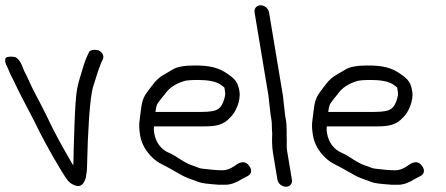

<svg xmlns="http://www.w3.org/2000/svg" viewBox="-59 -714 1697 730"><path d="M-34.3 -465.3C-30.6 -457.8 -28.1 -452.4 -27 -449.6C-18.9 -428 -8.9 -412.6 2.5 -387.2C17.3 -354.7 53.5 -289.1 68.3 -259.1L93.8 -208.1C112.1 -171.4 174.8 -58.2 199 -27.6C204.1 -20.8 213.7 -13.7 224.6 -9.6C255.1 2.3 262.4 -27 264.4 -30.5C269 -39.3 267.3 -44.1 269.4 -52.5C271.7 -62.7 272.5 -83.3 273 -117.4C273.4 -151.5 275.7 -200.6 279.6 -264.5C283.7 -326.3 289.5 -367.6 295.9 -386.7C309.3 -428.2 309.4 -433.6 326.4 -477.2L331.6 -487L331.6 -487.9C339 -501.9 328.5 -516.7 315.8 -522.6C304.6 -526 288.5 -525.5 280.5 -517.9L275.3 -507C267.8 -491.7 261 -473 254.7 -451C246.8 -422.2 242.7 -416.2 234.5 -378.1C230.1 -355.9 226.8 -310.6 224.2 -240.2C221.7 -168.8 220.4 -122.5 220.3 -100.7C220.1 -94.9 219.8 -89.9 219.4 -84.9C193.1 -130.9 178.6 -153.8 141.3 -226.1L117.1 -275.9C100.8 -308.7 86.2 -336.8 73.9 -359.5C54.3 -397 50.1 -412 33.2 -443.5C29.2 -450.4 20.9 -487.1 -1.1 -497C-15.5 -500.1 -31.7 -498.9 -37.7 -493.5C-41 -485 -39.1 -474.9 -34.3 -465.3Z M538.4 -317C540.1 -321.1 550.1 -335.2 568.4 -356.7C583.4 -379 607.2 -395.3 641.4 -405.9C648.9 -408.3 667.1 -410 694.3 -410C729.2 -410 765.1 -405.1 783.1 -389.7C797.9 -377.7 793 -386.7 796.4 -366C797.7 -358.6 797.4 -352 795.4 -344.6C789.4 -319 779.9 -304.7 768.2 -298.5L767.7 -298.2L767.2 -297.9C759.9 -292.5 739.8 -288.5 707.3 -288.5L531.9 -288.5C533.3 -298.4 535.1 -308.9 538.4 -317ZM716.5 -233.5C763.1 -233.5 790.8 -238.6 817.1 -268.2C836.1 -285.2 857.3 -330.9 851.4 -366.5C845.8 -399.8 836.8 -411.2 811.5 -429.4C772.6 -458.9 735.1 -465 680.6 -465C642.1 -465 613.8 -460.3 595.7 -448.7C584 -441.7 572.4 -434.8 560.9 -428.1C534.8 -414 516.2 -384.2 502.6 -366.6C485.5 -344.3 480.1 -327.4 476.2 -291.3C472.5 -255.2 466.4 -243.6 473.9 -199C479.2 -167.2 495.7 -138.2 522.2 -113.2C544.5 -92.1 568.9 -84.4 587.3 -73.2C604.8 -62.5 620.1 -55.3 635.2 -46.4C652.4 -36.2 681.3 -28.4 695.7 -22.2C707.9 -17 732.1 -14.6 774.3 -11.5L774.7 -11.5H797.6C818.5 -11.5 839.5 -19.7 863.6 -34.8L882.9 -44.8C889.3 -48.3 894.9 -53.6 895.7 -62.2C896.5 -69.5 893.3 -76.7 889.1 -82.5C870.3 -109 847.4 -93.9 832.8 -83C816.8 -72 801.6 -66.5 787.3 -66.5C760.8 -66.5 734.4 -70.3 712.8 -72.4C694.9 -74.2 696.5 -77.4 669.6 -85.8C657.4 -89.7 636.5 -101 608.4 -119.8C599.8 -125.2 591.1 -129.7 582.5 -133.4C553.8 -145.5 533.3 -172.1 527.4 -207.5C525.3 -220.3 525.8 -225.4 526.5 -233.5Z M1050.9 -30.5 1032.6 -140.3C1029.2 -161.2 1032.7 -167.3 1030.8 -198.5L1031 -215.9L1030.9 -216.2C1030.2 -227.8 1030.8 -241.1 1028.4 -256L1025 -275.9L1016.7 -350.1L964 -666.5C961.4 -682.1 946.9 -694 931.9 -694C916.9 -694 906.4 -682.1 909 -666.5L961.6 -350.7L969.8 -277.5L973.2 -257C975 -246.1 974.2 -235.6 975 -222.5L976 -204.9C974.9 -187.1 975 -156.3 978.6 -134.6L995.9 -30.5C998.4 -15.5 1013.4 -4 1028.3 -4C1044.1 -4 1053.2 -16.6 1050.9 -30.5Z M1195.4 -317C1197.1 -321.1 1207.1 -335.2 1225.4 -356.7C1240.4 -379 1264.2 -395.3 1298.4 -405.9C1305.9 -408.3 1324.1 -410 1351.3 -410C1386.2 -410 1422.1 -405.1 1440.1 -389.7C1454.9 -377.7 1450 -386.7 1453.4 -366C1454.7 -358.6 1454.4 -352 1452.4 -344.6C1446.4 -319 1436.9 -304.7 1425.2 -298.5L1424.7 -298.2L1424.2 -297.9C1416.9 -292.5 1396.8 -288.5 1364.3 -288.5L1188.9 -288.5C1190.3 -298.4 1192.1 -308.9 1195.4 -317ZM1373.5 -233.5C1420.1 -233.5 1447.8 -238.6 1474.1 -268.2C1493.1 -285.2 1514.3 -330.9 1508.4 -366.5C1502.8 -399.8 1493.8 -411.2 1468.5 -429.4C1429.6 -458.9 1392.1 -465 1337.6 -465C1299.1 -465 1270.8 -460.3 1252.7 -448.7C1241 -441.7 1229.4 -434.8 1217.9 -428.1C1191.8 -414 1173.2 -384.2 1159.6 -366.6C1142.5 -344.3 1137.1 -327.4 1133.2 -291.3C1129.5 -255.2 1123.4 -243.6 1130.9 -199C1136.2 -167.2 1152.7 -138.2 1179.2 -113.2C1201.5 -92.1 1225.9 -84.4 1244.3 -73.2C1261.8 -62.5 1277.1 -55.3 1292.2 -46.4C1309.4 -36.2 1338.3 -28.4 1352.7 -22.2C1364.9 -17 1389.1 -14.6 1431.3 -11.5L1431.7 -11.5H1454.6C1475.5 -11.5 1496.5 -19.7 1520.6 -34.8L1539.9 -44.8C1546.3 -48.3 1551.9 -53.6 1552.7 -62.2C1553.5 -69.5 1550.3 -76.7 1546.1 -82.5C1527.3 -109 1504.4 -93.9 1489.8 -83C1473.8 -72 1458.6 -66.5 1444.3 -66.5C1417.8 -66.5 1391.4 -70.3 1369.8 -72.4C1351.9 -74.2 1353.5 -77.4 1326.6 -85.8C1314.4 -89.7 1293.5 -101 1265.4 -119.8C1256.8 -125.2 1248.1 -129.7 1239.5 -133.4C1210.8 -145.5 1190.3 -172.1 1184.4 -207.5C1182.3 -220.3 1182.8 -225.4 1183.5 -233.5Z"/></svg>

Font: MewTooHand
Style: BdCondLta
Weight: 400
Designer: Mew Too, Robert Jablonski
Version: Version 0.77